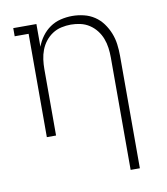

<svg xmlns="http://www.w3.org/2000/svg" viewBox="-83 -598 766 882"><g transform="rotate(-10 300.0 -156.5)"><path d="M455 215V-310Q455 -332 452 -354.5Q449 -377 441 -398Q433 -419 419 -437Q405 -455 386 -467.5Q367 -480 344.5 -485Q322 -490 300 -490Q278 -490 255.5 -485Q233 -480 214 -467.5Q195 -455 181 -437Q167 -419 159 -398Q151 -377 148 -354.5Q145 -332 145 -310V0H102V-482H37V-520H145V-414Q154 -439 170.5 -461.5Q187 -484 209.5 -499.5Q232 -515 259 -521.5Q286 -528 313 -528Q340 -528 367 -521.5Q394 -515 416.5 -500Q439 -485 455 -463Q471 -441 481 -416Q491 -391 494.5 -364Q498 -337 498 -310V215Z"/></g></svg>

Font: Iosevka Etoile Extralight
Style: Regular
Weight: 200
Designer: Belleve Invis
Foundry: Belleve Invis
Version: Version 22.1.2; ttfautohint (v1.8.4)